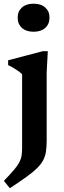

<svg xmlns="http://www.w3.org/2000/svg" viewBox="-26 -742 338 1016"><path d="M151.5 -574Q112.5 -574 90 -594.5Q67.5 -615 67.5 -649Q67.5 -682 90 -702.2Q112.5 -722.5 151.5 -722.5Q191 -722.5 213.5 -702.2Q236 -682 236 -649Q236 -615 213.5 -594.5Q191 -574 151.5 -574ZM91 -349Q84.5 -356 72.8 -364.5Q61 -373 46.5 -381.8Q32 -390.5 17 -397.5V-423L200 -471H227L221 -359.5V2.5Q221 35 217.2 59.8Q213.5 84.5 202.8 105.2Q192 126 170.8 147.2Q149.5 168.5 114 194Q78.5 219.5 26 254L-5.5 215Q28 180.5 47.5 157.5Q67 134.5 76.2 116.8Q85.5 99 88.2 81.2Q91 63.5 91 39Z"/></svg>

Font: Newsreader SemiBold
Style: Regular
Weight: 600
Designer: Hugues Gentile
Foundry: Production Type
Version: Version 1.003